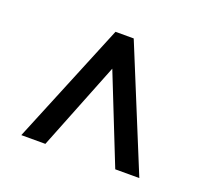

<svg xmlns="http://www.w3.org/2000/svg" viewBox="-74 -797 565 527"><g transform="rotate(20 208.5 -533.5)"><path d="M379.4 -356 233.9 -710.9H180.7L34.7 -356H105L207 -612.8L309.1 -356Z"/></g></svg>

Font: Vazirmatn Light
Style: Regular
Weight: 300
Designer: Saber Rastikerdar
Foundry: Saber Rastikerdar
Version: Version 33.003